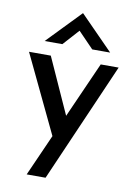

<svg xmlns="http://www.w3.org/2000/svg" viewBox="-94 -720 688 981"><g transform="rotate(10 250.0 -229.5)"><path d="M115 201 390 -418H483L213 201ZM219 3 18 -418H131L298 -48ZM334 -486 243 -580 271 -588 179 -486H87L255 -660H256L427 -486Z"/></g></svg>

Font: Reem Kufi
Style: Regular
Weight: 400
Designer: Khaled Hosny
Version: Version 1.6